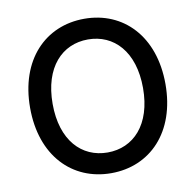

<svg xmlns="http://www.w3.org/2000/svg" viewBox="-82 -821 932 915"><g transform="rotate(-10 384.0 -363.5)"><path d="M711.6 -363.6C711.6 -596.2 572.4 -737.2 384.2 -737.2C195.3 -737.2 56.5 -596.2 56.5 -363.6C56.5 -131.4 195.3 9.9 384.2 9.9C572.4 9.9 711.6 -131 711.6 -363.6ZM603 -363.6C603 -186.4 509.2 -90.2 384.2 -90.2C258.9 -90.2 165.5 -186.4 165.5 -363.6C165.5 -540.8 258.9 -637.1 384.2 -637.1C509.2 -637.1 603 -540.8 603 -363.6Z"/></g></svg>

Font: RA Harald Medium
Style: Regular
Weight: 500
Designer: Rasmus Andersson
Foundry: rsms
Version: Version 3.000;hotconv 1.0.109;makeotfexe 2.5.65596